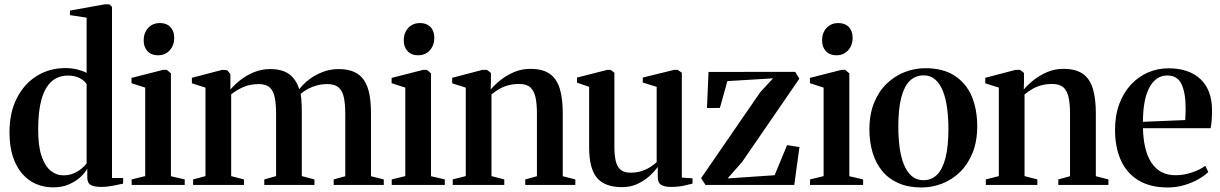

<svg xmlns="http://www.w3.org/2000/svg" viewBox="-20 -838 5530 870"><path d="M221.5 11Q179.5 11 143.2 -4.5Q107 -20 80 -51.5Q53 -83 38 -129.5Q23 -176 23 -238Q23 -329 56.8 -394.2Q90.5 -459.5 147.8 -494.5Q205 -529.5 275.5 -529.5Q307 -529.5 333 -522.5Q359 -515.5 372.5 -507.5V-758L297 -769.5V-790L454.5 -818.5H475.5L487.5 -807V-31.5H538V-6Q521 -2 492.5 3.5Q464 9 436.5 9Q408.5 9 392 0.5Q375.5 -8 375.5 -34.5V-73.5Q366 -56 345 -36.2Q324 -16.5 292.8 -2.8Q261.5 11 221.5 11ZM267 -43.5Q292.5 -43.5 313.2 -52.2Q334 -61 349.2 -73.8Q364.5 -86.5 372.5 -97.5V-457Q363.5 -472 341.5 -483.8Q319.5 -495.5 288 -495.5Q243.5 -495.5 213.5 -468.8Q183.5 -442 168.2 -388.2Q153 -334.5 153 -253.5Q152.5 -178 168 -131.8Q183.5 -85.5 209.5 -64.5Q235.5 -43.5 267 -43.5Z M576.5 0V-25L638 -40V-441L576 -461V-485L719 -521.5H736L754.5 -505.5V-39.5L817 -25V0ZM695 -587.5Q666 -587.5 648.5 -606Q631 -624.5 631 -655Q631 -689 651.2 -711.2Q671.5 -733.5 704.5 -733.5H705.5Q735 -733.5 752.2 -715.5Q769.5 -697.5 769.5 -666.5Q769.5 -633 749.2 -610.2Q729 -587.5 696 -587.5Z M855 0V-25L911 -40V-441L849.5 -460.5V-485.5L987 -521.5L1009.5 -520L1024 -502V-432Q1042 -454 1069.5 -475.5Q1097 -497 1131.2 -511Q1165.5 -525 1203.5 -525Q1258.5 -525 1290 -502.2Q1321.5 -479.5 1336 -433.5Q1353.5 -457 1380.5 -477.8Q1407.5 -498.5 1442 -511.8Q1476.5 -525 1514.5 -525Q1556 -525 1584.5 -512.2Q1613 -499.5 1629.8 -474.2Q1646.5 -449 1653.8 -411.5Q1661 -374 1661 -324.5V-39.5L1719 -25V0H1492V-25L1544.5 -39.5V-322Q1544.5 -364.5 1538.5 -394.8Q1532.5 -425 1515 -441Q1497.5 -457 1464 -457Q1438.5 -457 1416.8 -451.2Q1395 -445.5 1376.5 -435.8Q1358 -426 1342 -412.5Q1344 -403 1345.2 -389.2Q1346.5 -375.5 1347 -360.2Q1347.5 -345 1347.5 -330.5V-40L1405 -25V0H1177.5V-25L1231 -40V-322.5Q1231 -365 1225.2 -395Q1219.5 -425 1202.8 -441Q1186 -457 1153 -457Q1114 -457 1083.8 -444Q1053.5 -431 1027.5 -410.5V-40L1085.5 -25V0Z M1755 0V-25L1816.5 -40V-441L1754.5 -461V-485L1897.5 -521.5H1914.5L1933 -505.5V-39.5L1995.5 -25V0ZM1873.5 -587.5Q1844.5 -587.5 1827 -606Q1809.5 -624.5 1809.5 -655Q1809.5 -689 1829.8 -711.2Q1850 -733.5 1883 -733.5H1884Q1913.5 -733.5 1930.8 -715.5Q1948 -697.5 1948 -666.5Q1948 -633 1927.8 -610.2Q1907.5 -587.5 1874.5 -587.5Z M2090.5 -40V-441L2029 -460.5V-485.5L2166.5 -521.5H2186.5L2204.5 -507.5V-468L2203.5 -432.5Q2222 -454.5 2249.2 -476Q2276.5 -497.5 2310.5 -511.8Q2344.5 -526 2383 -526Q2439 -526 2471 -503.5Q2503 -481 2516.5 -436.2Q2530 -391.5 2530 -325.5V-39.5L2587 -25V0H2360V-25L2413 -39.5V-323.5Q2413 -366 2406.8 -396Q2400.5 -426 2383.2 -441.8Q2366 -457.5 2333 -457.5Q2305 -457.5 2283 -451.5Q2261 -445.5 2242.5 -434.8Q2224 -424 2207 -410V-40L2265 -25V0H2031.5V-25Z M3019.5 9Q2992 9 2976.2 -0.2Q2960.5 -9.5 2960.5 -35.5V-81.5Q2944.5 -59.5 2920.5 -38.2Q2896.5 -17 2866 -3.5Q2835.5 10 2799.5 10Q2720 10 2684.8 -32.5Q2649.5 -75 2649.5 -170V-444.5L2594.5 -463.5V-486.5L2732 -521.5H2747L2764 -508.5V-172.5Q2764 -134 2770.2 -108Q2776.5 -82 2792.2 -68.8Q2808 -55.5 2837 -55.5Q2864 -55.5 2886 -62.5Q2908 -69.5 2925.2 -80.2Q2942.5 -91 2955.5 -103V-444.5L2892.5 -464V-486.5L3035 -521.5H3050.5L3069.5 -508.5V-33.5L3118 -30V-6Q3101 -1.5 3076.5 3.8Q3052 9 3019.5 9Z M3483 -483 3276 -470.5 3242 -349 3183.5 -348.5 3190.5 -512 3583.5 -512.5 3602 -481.5 3343 -104.5 3277 -29.5 3490 -44 3546.5 -180.5 3602.5 -171.5 3579 0H3176.5L3157 -31L3425 -420.5Z M3650.5 0V-25L3712 -40V-441L3650 -461V-485L3793 -521.5H3810L3828.5 -505.5V-39.5L3891 -25V0ZM3769 -587.5Q3740 -587.5 3722.5 -606Q3705 -624.5 3705 -655Q3705 -689 3725.2 -711.2Q3745.5 -733.5 3778.5 -733.5H3779.5Q3809 -733.5 3826.2 -715.5Q3843.5 -697.5 3843.5 -666.5Q3843.5 -633 3823.2 -610.2Q3803 -587.5 3770 -587.5Z M3919.5 -251.5Q3919.5 -320.5 3940.8 -372.5Q3962 -424.5 3998.2 -459.2Q4034.5 -494 4079.8 -511.5Q4125 -529 4173 -529Q4253 -529 4305.2 -495.2Q4357.5 -461.5 4382.8 -402.5Q4408 -343.5 4408 -266Q4408 -197 4386.8 -145Q4365.5 -93 4329.8 -58.2Q4294 -23.5 4248.8 -6Q4203.5 11.5 4155.5 11.5Q4096.5 11.5 4052 -7.8Q4007.5 -27 3978.2 -62.2Q3949 -97.5 3934.2 -145.8Q3919.5 -194 3919.5 -251.5ZM4164.5 -21.5Q4201.5 -21.5 4226.5 -46.8Q4251.5 -72 4264.5 -123.5Q4277.5 -175 4277.5 -253Q4277.5 -302.5 4271.8 -346.5Q4266 -390.5 4253 -424.2Q4240 -458 4218.2 -477.2Q4196.5 -496.5 4165 -496.5Q4127.5 -496.5 4102 -471.2Q4076.5 -446 4063.5 -394.8Q4050.5 -343.5 4050.5 -264.5Q4050.5 -215 4056.2 -171Q4062 -127 4075.5 -93.2Q4089 -59.5 4110.8 -40.5Q4132.5 -21.5 4164.5 -21.5Z M4506 -40V-441L4444.5 -460.5V-485.5L4582 -521.5H4602L4620 -507.5V-468L4619 -432.5Q4637.5 -454.5 4664.8 -476Q4692 -497.5 4726 -511.8Q4760 -526 4798.5 -526Q4854.5 -526 4886.5 -503.5Q4918.5 -481 4932 -436.2Q4945.5 -391.5 4945.5 -325.5V-39.5L5002.5 -25V0H4775.5V-25L4828.5 -39.5V-323.5Q4828.5 -366 4822.2 -396Q4816 -426 4798.8 -441.8Q4781.5 -457.5 4748.5 -457.5Q4720.5 -457.5 4698.5 -451.5Q4676.5 -445.5 4658 -434.8Q4639.5 -424 4622.5 -410V-40L4680.5 -25V0H4447V-25Z M5272 11.5Q5192.5 11.5 5139.2 -20.5Q5086 -52.5 5059.2 -111.2Q5032.5 -170 5032.5 -249.5Q5032.5 -315.5 5051.8 -367Q5071 -418.5 5104.8 -454.8Q5138.5 -491 5182.2 -509.8Q5226 -528.5 5275 -528.5Q5366 -528.5 5418.2 -480.8Q5470.5 -433 5472 -342Q5472 -310.5 5470.2 -290.2Q5468.5 -270 5465.5 -257H5159Q5160 -209.5 5169 -170.5Q5178 -131.5 5196 -103Q5214 -74.5 5241.5 -59.2Q5269 -44 5307 -44Q5344 -44 5381.8 -56.8Q5419.5 -69.5 5441.5 -87L5455 -58.5Q5438.5 -42 5410 -25.8Q5381.5 -9.5 5345.8 1Q5310 11.5 5272 11.5ZM5159 -286 5350.5 -294Q5351.5 -307 5351.8 -319.5Q5352 -332 5352.5 -345Q5352.5 -417 5333.8 -456.5Q5315 -496 5269 -496Q5243 -496 5222.5 -481.8Q5202 -467.5 5187.8 -440.5Q5173.5 -413.5 5166.2 -374.5Q5159 -335.5 5159 -286Z"/></svg>

Font: Merriweather 120pt SemiBold
Style: Regular
Weight: 600
Version: Version 2.100